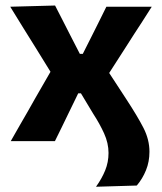

<svg xmlns="http://www.w3.org/2000/svg" viewBox="-20 -524 602 713"><path d="M336.5 169.5Q358 139.5 370.5 109Q383 78.5 383 44Q383 7.5 366.5 -28.8Q350 -65 326.5 -101L280.5 -177.5H270.5L235 -104.5Q221 -75.5 209.8 -52.5Q198.5 -29.5 184 0H20Q39.5 -34.5 54.5 -60.5Q69.5 -86 82.5 -109Q95.5 -132 110.5 -158.5L167.5 -257.5L111 -349Q87.5 -386.5 67.2 -419.2Q47 -452 18 -499L184.5 -503.5Q200 -473.5 213 -448Q226 -422 240.5 -394L276.5 -324H287.5L322.5 -393.5Q336 -421.5 348.5 -445.5Q360.5 -469.5 375 -499H543.5Q522.5 -466 507.5 -442.5Q492 -419 478.5 -398Q465 -377 448.5 -351L385.5 -253L448.5 -156.5Q490.5 -92.5 512.8 -49Q535 -5.5 535 39.5Q535 76.5 522.2 108Q509.5 139.5 488 165Z"/></svg>

Font: Heraclito
Style: Bold
Weight: 700
Designer: Kostas Bartsokas (font) & Cristiano Sobral (main changes)
Foundry: Kostas Bartsokas (font) & Cristiano Sobral (main changes)
Version: Version 1.00;July 8, 2020;FontCreator 13.0.0.2655 64-bit